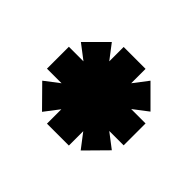

<svg xmlns="http://www.w3.org/2000/svg" viewBox="-88 -838 632 632"><g transform="rotate(-45 228.5 -521.5)"><path d="M340 -470 391 -431 319 -359 280 -410V-343H178V-410L139 -359L66 -431L117 -470H50V-572H117L66 -611L139 -683L178 -632V-700H280V-632L319 -683L391 -611L340 -572H407V-470Z"/></g></svg>

Font: Turret Road ExtraBold
Style: Regular
Weight: 800
Designer: Noponies
Foundry: Noponies
Version: Version 1.001; ttfautohint (v1.8)